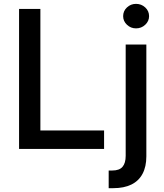

<svg xmlns="http://www.w3.org/2000/svg" viewBox="-20 -774 851 998"><path d="M79.1 0V-727.5H189.9V-95.7H521V0ZM633.3 -542.5H740.7V38.6Q740.7 92.3 720.9 129.4Q701.2 166.5 662.8 185.3Q624.5 204.1 568.8 204.1H544.9V112.3H563.5Q600.6 112.3 616.9 93Q633.3 73.7 633.3 36.1ZM687 -626.5Q659.7 -626.5 639.9 -645.3Q620.1 -664.1 620.1 -689.9Q620.1 -716.8 639.9 -735.4Q659.7 -753.9 687 -753.9Q714.8 -753.9 734.9 -735.4Q754.9 -716.8 754.9 -689.9Q754.9 -664.1 734.9 -645.3Q714.8 -626.5 687 -626.5Z"/></svg>

Font: Inter 16pt Medium
Style: Regular
Weight: 500
Version: Version 4.001;git-66647c0bb